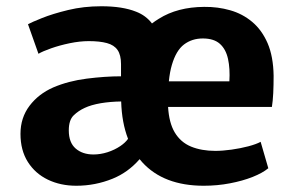

<svg xmlns="http://www.w3.org/2000/svg" viewBox="-20 -586 939 614"><path d="M45.5 -158Q45.5 -209.5 74.5 -247.8Q103.5 -286 150.5 -306.5Q198.5 -327 257.2 -334.5Q316 -342 367 -342V-381Q367 -410 356 -426Q345 -442 322 -448.2Q299 -454.5 264 -454.5Q235.5 -454.5 203 -447.8Q170.5 -441 143.5 -431.5Q116.5 -422 103 -414L69.5 -508.5Q80 -514.5 114.2 -528.2Q148.5 -542 198 -554Q247.5 -566 304 -566Q372 -566 415.5 -548.5Q446.5 -536.5 466 -511Q476.5 -519 488 -526Q547.5 -563.5 633 -564Q676.5 -564.5 716 -553.2Q755.5 -542 786.5 -516Q817.5 -490 835.8 -447.8Q854 -405.5 855 -344Q855 -314 853.8 -288.2Q852.5 -262.5 849.5 -244H517.5Q520.5 -193.5 538.5 -163Q557.5 -131 591 -117.2Q624.5 -103.5 668.5 -103.5Q692 -103.5 720.5 -107.5Q749 -111.5 774.5 -118.2Q800 -125 813.5 -132.5L838 -48Q820 -33 788 -20.2Q756 -7.5 715.5 0.2Q675 8 631.5 8Q503.5 8 435 -67Q431 -72 426.5 -77Q389.5 -34.5 340 -14.5Q284.5 8 224 8Q173.5 8 133 -11.5Q92.5 -31 69 -68.2Q45.5 -105.5 45.5 -158ZM367.5 -261.5Q333 -261 302.5 -256Q271 -250.5 251 -241Q231 -232 215.5 -217Q200 -202 200 -169Q200 -130 222 -111Q244 -92 279 -92Q301 -92 323.8 -99.2Q346.5 -106.5 365 -119Q380.5 -129.5 389.5 -142Q369.5 -193.5 367.5 -261.5ZM713.5 -326Q716 -366.5 709.2 -397.5Q702.5 -428.5 683.2 -445.8Q664 -463 628.5 -463Q594 -463 568.5 -443.8Q543 -424.5 529.5 -378Q523 -356 520 -326Z"/></svg>

Font: Koeln Type Sans
Style: Bold
Weight: 700
Designer: Eben Sorkin
Foundry: Eben Sorkin
Version: Version 2.001